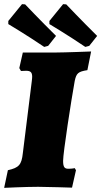

<svg xmlns="http://www.w3.org/2000/svg" viewBox="-37 -900 488 925"><path d="M176 -674 195 -679 233 -727C157 -802 84 -879 84 -879L69 -880L3 -799V-784C3 -784 92 -731 176 -674ZM374 -674 393 -679 431 -727C355 -802 282 -879 282 -879L267 -880L201 -799V-784C201 -784 290 -731 374 -674ZM323 -510C331 -547 339 -555 384 -562L402 -652C402 -652 273 -647 232 -647H73L56 -572L64 -558C64 -558 78 -559 88 -559C109 -559 118 -553 118 -530C118 -524 117 -517 116 -508L73 -162C67 -107 55 -92 1 -80L-17 5C-17 5 85 0 147 0C188 0 310 4 310 4L329 -80L323 -90C323 -90 312 -87 292 -87C274 -87 267 -95 267 -125C267 -164 306 -416 323 -510Z"/></svg>

Font: Alegreya SC Black
Style: Italic
Weight: 900
Italic angle: -7°
Designer: Juan Pablo del Peral
Foundry: Huerta Tipografica
Version: Version 2.007;PS 002.007;hotconv 1.0.88;makeotf.lib2.5.64775